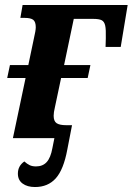

<svg xmlns="http://www.w3.org/2000/svg" viewBox="-20 -556 534 773"><path d="M52 143Q52 112 78 94Q89 104 99.5 109Q110 114 125 114Q152 114 168 96.5Q184 79 191 40L199 0H32L83 -242H9L20 -294H94L116 -399Q124 -433 124 -446Q124 -468 114 -476Q104 -484 79 -484H62L71 -536H494L466 -367H405L406 -402Q407 -437 403.5 -453Q400 -469 389.5 -474.5Q379 -480 355 -480H277L238 -294H344L333 -242H226L201 -124Q196 -103 196 -90Q196 -68 208 -60Q220 -52 246 -52H270L251 46Q236 127 204.5 162Q173 197 121 197Q90 197 71 183Q52 169 52 143Z"/></svg>

Font: Noto Serif Narrow
Style: Bold Italic
Weight: 700
Width: 4
Italic angle: -12°
Designer: Monotype Design Team
Foundry: Monotype Imaging Inc.
Version: Version 1.001